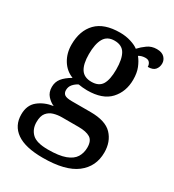

<svg xmlns="http://www.w3.org/2000/svg" viewBox="-193 -678 930 1027"><g transform="rotate(30 272.0 -164.5)"><path d="M232 240Q124 240 70.5 202.5Q17 165 17 96Q17 39 54 9Q91 -21 145 -29Q123 -38 104 -59Q85 -80 85 -113Q85 -144 103 -166.5Q121 -189 157 -210Q113 -227 88 -268Q63 -309 63 -362Q63 -448 111 -497.5Q159 -547 257 -547Q293 -547 324.5 -537Q356 -527 372 -514Q390 -534 414.5 -551.5Q439 -569 471 -569Q503 -569 518.5 -553Q534 -537 534 -516Q534 -494 521 -478Q508 -462 476 -462Q476 -476 468 -487Q460 -498 442 -498Q419 -498 401 -487Q419 -465 431 -435Q443 -405 443 -364Q443 -289 397.5 -240Q352 -191 257 -191Q245 -191 228.5 -192.5Q212 -194 203 -196Q185 -187 172 -172Q159 -157 159 -136Q159 -118 171 -109Q183 -100 217 -100H332Q424 -100 464 -58Q504 -16 504 51Q504 138 437.5 189Q371 240 232 240ZM254 -242Q300 -242 318.5 -272.5Q337 -303 337 -365Q337 -429 318 -462Q299 -495 253 -495Q208 -495 188.5 -461Q169 -427 169 -364Q169 -303 189 -272.5Q209 -242 254 -242ZM234 188Q302 188 341 173.5Q380 159 396 133Q412 107 412 73Q412 31 387.5 16Q363 1 316 1H213Q187 1 163 8Q139 15 123.5 34Q108 53 108 91Q108 134 135.5 161Q163 188 234 188Z"/></g></svg>

Font: Noto Serif Hentaigana Medium
Style: Regular
Weight: 500
Designer: Kazuhiro Yamada
Foundry: nipponia
Version: Version 1.000; ttfautohint (v1.8.4.7-5d5b)